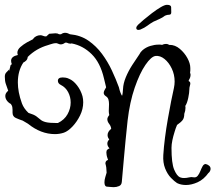

<svg xmlns="http://www.w3.org/2000/svg" viewBox="-29 -735 893 796"><path d="M416 39Q404 39 404 21Q404 11 407.5 -0.5Q411 -12 413 -19Q412 -27 412 -34Q412 -41 410 -49Q408 -55 408 -57Q408 -69 419 -72L417 -78Q414 -86 413 -92.5Q412 -99 412 -103Q412 -111 416 -114.5Q420 -118 425 -120Q416 -129 416 -140Q416 -149 424 -157Q417 -165 417 -175Q417 -189 432 -201Q431 -212 423.5 -221.5Q416 -231 416 -241Q416 -248 424 -258Q423 -262 422.5 -266.5Q422 -271 422 -275Q422 -282 422.5 -289Q423 -296 423 -303Q423 -314 420.5 -322.5Q418 -331 410 -336Q401 -342 401 -350Q401 -355 404.5 -361.5Q408 -368 411 -373L402 -410Q387 -475 351 -510.5Q315 -546 268 -555Q267 -555 266 -554.5Q265 -554 263 -554Q256 -554 248 -558H241Q232 -551 223 -551Q218 -551 214 -553Q210 -555 206 -556H203Q197 -556 191 -554.5Q185 -553 179 -551Q177 -550 174.5 -549.5Q172 -549 170 -548Q121 -534 86 -499Q85 -489 79 -483.5Q73 -478 68 -476Q45 -442 45 -393Q45 -374 49 -352.5Q53 -331 62 -306Q70 -285 89 -267Q112 -260 122 -252.5Q132 -245 139.5 -238.5Q147 -232 161.5 -228.5Q176 -225 206 -225H211Q238 -238 251 -261.5Q264 -285 264 -310Q264 -333 253.5 -353Q243 -373 223 -383Q211 -389 211 -400Q211 -414 231 -414Q236 -414 243 -413Q250 -412 258 -408Q275 -401 290.5 -381Q306 -361 313 -336Q316 -324 316 -311Q316 -283 303 -256.5Q290 -230 271.5 -210.5Q253 -191 236 -185Q218 -179 199 -179Q140 -179 87 -222L65 -235L62 -236Q50 -240 36.5 -246Q23 -252 23 -268V-280Q23 -286 22 -291.5Q21 -297 16 -304Q6 -309 -0.5 -318Q-7 -327 -7 -337Q-7 -347 1 -355L5 -359Q-1 -376 -5 -387.5Q-9 -399 -9 -417Q-9 -428 -3.5 -434Q2 -440 9 -447Q9 -444 8 -443Q9 -443 9 -441L15 -465Q18 -468 20 -469Q17 -477 17 -483Q17 -501 45 -507Q43 -513 43 -516Q43 -529 55.5 -540Q68 -551 83 -559.5Q98 -568 107 -572Q112 -580 120.5 -584.5Q129 -589 138 -589Q144 -589 149.5 -586.5Q155 -584 161 -584Q163 -584 164 -585L175 -595Q183 -595 188.5 -596Q194 -597 201 -597Q206 -597 209.5 -596Q213 -595 216 -593H224Q232 -599 241 -599Q247 -599 252 -597Q257 -595 261 -593Q305 -589 337.5 -566.5Q370 -544 394 -511.5Q418 -479 435 -442.5Q452 -406 464 -373Q467 -359 471 -349.5Q475 -340 477 -338Q476 -338 478 -340Q480 -348 481 -366Q482 -389 492.5 -414.5Q503 -440 519 -465Q535 -490 549 -510Q553 -519 562 -527Q576 -539 594 -544.5Q612 -550 628 -550Q632 -550 635.5 -550Q639 -550 643 -549Q647 -551 651 -552Q655 -553 660 -553Q667 -553 674 -548V-549Q697 -549 716.5 -532.5Q736 -516 748 -494Q760 -472 760 -453Q760 -448 760 -443Q760 -438 759 -433Q761 -429 761 -425Q761 -414 754 -403L753 -399Q760 -396 760 -389Q760 -385 758 -378.5Q756 -372 756 -364Q756 -351 751.5 -329.5Q747 -308 740 -297L739 -296Q740 -293 740 -288Q740 -276 735 -263Q735 -246 728 -237Q721 -228 705 -217Q702 -210 699.5 -203Q697 -196 695 -189Q689 -170 685.5 -153Q682 -136 682 -122Q682 -58 693 -32Q704 -6 717 0Q722 2 726 2.5Q730 3 734 3Q745 3 754.5 0.5Q764 -2 773 0Q784 2 790.5 -6Q797 -14 801.5 -25.5Q806 -37 811 -46Q816 -55 824 -55Q832 -53 838 -48Q844 -43 844 -35Q844 -27 837 -19H836Q816 9 790.5 20.5Q765 32 742 32Q721 32 705 24Q694 17 679.5 2Q665 -13 655.5 -37Q646 -61 648 -92Q650 -125 655 -164Q660 -203 667 -242.5Q674 -282 680.5 -315.5Q687 -349 692 -370Q695 -384 695 -397Q695 -426 683 -451Q671 -476 653 -490.5Q635 -505 616 -503Q598 -501 574 -466Q550 -431 529.5 -371.5Q509 -312 500 -235Q491 -151 485 -82Q479 -13 476 19Q475 32 464.5 36.5Q454 41 442 41Q435 41 427.5 40Q420 39 416 39ZM552 -612Q549 -611 545 -611Q536 -611 536 -619Q536 -625 543 -632Q550 -639 566 -652.5Q582 -666 601 -680.5Q620 -695 637 -705Q654 -715 663 -715Q680 -715 680.5 -705.5Q681 -696 681 -684Q681 -674 672.5 -674Q664 -674 655 -670Q645 -662 632.5 -656.5Q620 -651 607 -645Q593 -637 582 -628.5Q571 -620 552 -612Z"/></svg>

Font: RU Serius
Style: Regular
Weight: 400
Designer: Robert E. Leuschke
Foundry: Robert E. Leuschke
Version: Version 1.011; ttfautohint (v1.8.3)